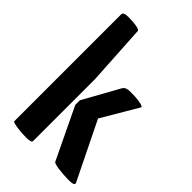

<svg xmlns="http://www.w3.org/2000/svg" viewBox="-234 -853 955 955"><g transform="rotate(45 243.0 -376.0)"><path d="M181 0Q181 6 180 8Q175 16 142 16Q109 16 77 11Q45 6 45 0V-752Q45 -768 80 -768Q115 -768 138 -763.5Q161 -759 162 -752L181 -431ZM480 5Q480 16 443 16Q406 16 371 11Q336 6 333 0L332 -1L202 -272V-304L308 -495Q309 -495 309 -496Q318 -512 349 -512Q420 -512 440 -500Q444 -498 443 -496L330 -304L479 0Q480 3 480 5Z"/></g></svg>

Font: Chau Philomene One
Style: Regular
Weight: 400
Designer: Vicente Lamonaca
Foundry: TipoType
Version: Version 1.002